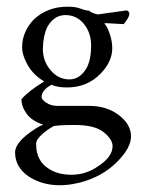

<svg xmlns="http://www.w3.org/2000/svg" viewBox="-20 -341 434 573"><path d="M240 -141Q252 -166 252 -204.5Q252 -243 230.5 -269.5Q209 -296 175 -296Q141 -296 121 -260Q109 -235 108 -197.5Q107 -160 130.5 -132Q154 -104 187 -104Q220 -104 240 -141ZM316 95Q316 75 289.5 53.5Q263 32 203 32Q143 32 137 37Q106 55 92 75Q87 83 88 91Q88 139 126 163Q154 181 195.5 180.5Q237 180 273 155Q316 127 316 95ZM134 -88Q105 -73 104 -52Q104 -44 118 -34.5Q132 -25 152 -25H247Q298 -25 334 2Q370 29 371 64.5Q372 100 328 143.5Q284 187 218 204Q129 226 66 186Q25 158 25 114Q25 82 86 43Q98 35 109 31Q75 20 59.5 -1.5Q44 -23 44 -45Q66 -70 112 -98Q74 -120 57 -158Q46 -180 46 -200Q46 -246 81 -283Q122 -321 181 -321Q203 -321 215 -317Q227 -313 232 -311.5Q237 -310 246 -309L253 -304Q264 -299 272 -298L358 -310Q366 -307 366 -300Q366 -293 359 -282.5Q352 -272 349 -269L295 -272Q292 -272 292 -270Q300 -262 307.5 -240Q315 -218 315 -197Q315 -157 280 -121Q240 -80 180 -80Q152 -80 134 -88Z"/></svg>

Font: AMoshref-Naskh
Style: Naskh
Weight: 500
Version: Version 0.001